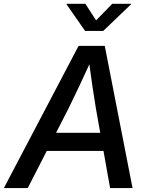

<svg xmlns="http://www.w3.org/2000/svg" viewBox="-48 -962 757 982"><path d="M-28.3 0 354 -727.5H487.8L629.9 0H515.1L442.4 -407.7Q434.1 -457 424.6 -522Q415 -586.9 403.3 -679.7H430.7Q389.2 -588.9 358.6 -523.9Q328.1 -459 302.7 -407.7L93.8 0ZM147 -189.9 162.1 -282.7H532.7L517.6 -189.9ZM388.7 -942.4 443.4 -857.9 525.9 -942.4H623L622.6 -940.4L480 -803.7H387.2L292 -940.4L292.5 -942.4Z"/></svg>

Font: Inter 24pt Medium
Style: Italic
Weight: 500
Italic angle: -9.3988°
Designer: Rasmus Andersson
Foundry: rsms
Version: Version 4.001;git-66647c0bb